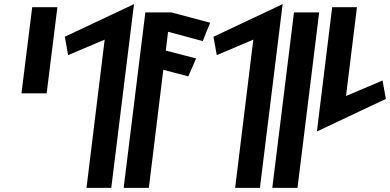

<svg xmlns="http://www.w3.org/2000/svg" viewBox="-20 -920 1889 930"><path d="M206 -468 258 -885H136L84 -468Z M629 -900 294 -742 310 -653 487 -728 399 -10H519Z M579 -10H701L771 -582L892 -550L930 -637L783 -675L794 -766L962 -721L998 -810L810 -860H684Z M1349 -900 1014 -742 1030 -653 1207 -728 1119 -10H1239Z M1421 -10 1526 -860H1404L1299 -10Z M1515 -283 1849 -441 1833 -530 1656 -455 1709 -885H1589Z"/></svg>

Font: Ny Stormning
Style: FinKur
Weight: 300
Designer: Robert Jablonski, Mew Too
Foundry: Cannot Into Space Fonts
Version: Version 0.90